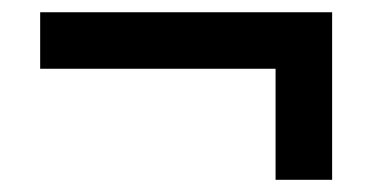

<svg xmlns="http://www.w3.org/2000/svg" viewBox="-20 -419 612 315"><path d="M45.9 -398.9V-306.2H432.1V-124H524.9V-398.9Z"/></svg>

Font: Noto Reveo Sans
Style: Regular
Weight: 600
Designer: Monotype Design Team
Foundry: Monotype Imaging Inc.
Version: Version 2.007